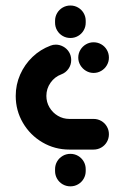

<svg xmlns="http://www.w3.org/2000/svg" viewBox="-20 -607 439 696"><path d="M37 -259.3Q37 -300 53.1 -336.7Q69.3 -373.3 97.8 -400.6Q126.3 -427.8 163 -441.5Q171.9 -445.2 182.2 -445.2Q196.3 -445.2 209.3 -438.1Q222.2 -431.1 230.2 -418.3Q238.1 -405.6 238.1 -389.3Q238.1 -371.5 228.1 -357.4Q218.1 -343.3 202.2 -337.4Q178.1 -328.5 163.1 -307Q148.1 -285.6 148.1 -259.3Q148.1 -236.7 159.4 -217.6Q170.7 -198.5 189.8 -187.2Q208.9 -175.9 231.5 -175.9H319.3Q334.4 -175.9 347.2 -168.5Q360 -161.1 367.4 -148.3Q374.8 -135.6 374.8 -120.4Q374.8 -105.2 367.4 -92.4Q360 -79.6 347.2 -72.2Q334.4 -64.8 319.3 -64.8H231.5Q178.5 -64.8 133.9 -90.9Q89.3 -117 63.1 -161.7Q37 -206.3 37 -259.3ZM235.2 68.5Q220 68.5 207.2 61.1Q194.4 53.7 187 40.9Q179.6 28.1 179.6 13V6.3Q179.6 -8.9 187 -21.7Q194.4 -34.4 207.2 -41.9Q220 -49.3 235.2 -49.3Q250.4 -49.3 263.1 -41.9Q275.9 -34.4 283.3 -21.7Q290.7 -8.9 290.7 6.3V13Q290.7 28.1 283.3 40.9Q275.9 53.7 263.1 61.1Q250.4 68.5 235.2 68.5ZM235.2 -469.3Q220 -469.3 207.2 -476.7Q194.4 -484.1 187 -496.9Q179.6 -509.6 179.6 -524.8V-531.5Q179.6 -546.7 187 -559.4Q194.4 -572.2 207.2 -579.6Q220 -587 235.2 -587Q250.4 -587 263.1 -579.6Q275.9 -572.2 283.3 -559.4Q290.7 -546.7 290.7 -531.5V-524.8Q290.7 -509.6 283.3 -496.9Q275.9 -484.1 263.1 -476.7Q250.4 -469.3 235.2 -469.3ZM263.7 -398.1Q263.7 -413.3 271.3 -426.1Q278.9 -438.9 291.7 -446.3Q304.4 -453.7 319.3 -453.7Q334.4 -453.7 347.2 -446.3Q360 -438.9 367.4 -426.1Q374.8 -413.3 374.8 -398.1Q374.8 -383.3 367.4 -370.6Q360 -357.8 347.2 -350.2Q334.4 -342.6 319.3 -342.6Q304.4 -342.6 291.7 -350.2Q278.9 -357.8 271.3 -370.6Q263.7 -383.3 263.7 -398.1Z"/></svg>

Font: 26F Galaxy Sans Black
Style: Regular
Weight: 900
Designer: C₂₉H₂₅N₃O₅
Version: Version 1.100